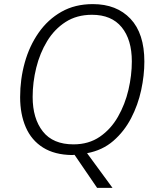

<svg xmlns="http://www.w3.org/2000/svg" viewBox="-20 -745 759 935"><path d="M343 9Q339 10 331 10Q246 9 189.5 -26.5Q133 -62 105.5 -125.5Q78 -189 78 -272Q78 -359 100.5 -440Q123 -521 168 -585.5Q213 -650 279 -687.5Q345 -725 432 -725Q548 -725 615.5 -653.5Q683 -582 683 -445Q683 -378 667.5 -306Q652 -234 618.5 -169.5Q585 -105 532 -59Q479 -13 404 1L528 170H453ZM338 -42Q412 -42 466 -79Q520 -116 554.5 -176.5Q589 -237 605.5 -307.5Q622 -378 622 -446Q622 -552 572.5 -612.5Q523 -673 428 -673Q354 -673 299.5 -638Q245 -603 209.5 -544.5Q174 -486 156.5 -415Q139 -344 139 -273Q139 -168 188.5 -105Q238 -42 338 -42Z"/></svg>

Font: Noto Sans Light
Style: Italic
Weight: 300
Italic angle: -12°
Designer: Monotype Design Team
Foundry: Monotype Imaging Inc.
Version: Version 2.013; ttfautohint (v1.8.4.7-5d5b)